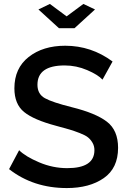

<svg xmlns="http://www.w3.org/2000/svg" viewBox="-20 -947 651 974"><path d="M175 -899 233 -927 318 -864 403 -927 462 -899 358 -804H279ZM551 -635 500 -543Q477 -568 422 -591.5Q367 -615 308 -615Q170 -615 170 -517Q170 -470 207.5 -449Q245 -428 345 -403Q466 -373 522.5 -329.5Q579 -286 579 -197Q579 -94 506.5 -43.5Q434 7 319 7Q149 7 26 -89L77 -185Q109 -153 178.5 -123.5Q248 -94 321 -94Q459 -94 459 -185Q459 -206 449.5 -222.5Q440 -239 426.5 -250Q413 -261 384.5 -272Q356 -283 332.5 -290Q309 -297 264 -309Q151 -339 102 -379Q53 -419 53 -499Q53 -601 125.5 -658Q198 -715 311 -715Q443 -715 551 -635Z"/></svg>

Font: Raleway
Style: Regular
Weight: 600
Designer: Matt McInerney, Pablo Impallari, Rodrigo Fuenzalida
Foundry: Matt McInerney, Pablo Impallari, Rodrigo Fuenzalida
Version: Version 1.000;PS 001.001;hotconv 1.0.56; ttfautohint (v1.5)